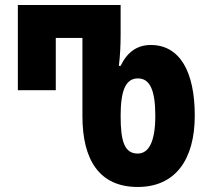

<svg xmlns="http://www.w3.org/2000/svg" viewBox="-20 -734 831 764"><path d="M528 10C677 10 755 -98 755 -274C755 -448 696 -555 580 -555C525 -555 486 -526 460 -472H453C458 -512 460 -555 460 -595V-714H51V-375H202V-583H308V-272C308 -98 375 10 528 10ZM528 -123C476 -123 460 -170 460 -272C460 -372 479 -422 529 -422C577 -422 598 -374 598 -273C598 -170 572 -123 528 -123Z"/></svg>

Font: Noto Sans Georgian ExtraCondensed ExtraBold
Style: Regular
Weight: 800
Width: 2
Designer: Monotype Design Team, Akaki Razmadze
Foundry: Google LLC
Version: Version 2.005